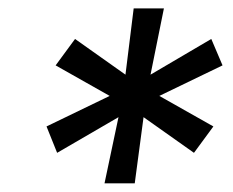

<svg xmlns="http://www.w3.org/2000/svg" viewBox="-20 -747 545 449"><path d="M224.4 -318.2H295.1L315.7 -473L433.6 -389.6L479 -451.3L352.6 -522.7L500.4 -594.1L474.1 -655.9L332 -572.4L363.3 -727.3H292.6L273.4 -572.4L155.5 -655.9L110.1 -594.1L236.5 -522.7L88.8 -451.3L113.6 -389.6L257.1 -473Z"/></svg>

Font: Margiela Sans Text
Style: Italic
Weight: 400
Italic angle: -9.39999°
Designer: Stefan Endress, Andreas Faust
Version: Version 1.100;FEAKit 1.0